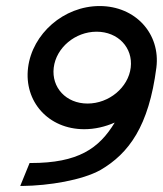

<svg xmlns="http://www.w3.org/2000/svg" viewBox="-20 -605 540 636"><path d="M54 11C142 10 252 -8 313 -42C407 -97 473 -187 498 -381C512 -493 429 -585 310 -585C191 -585 87 -493 73 -381C59 -269 140 -177 259 -177C294 -177 328 -185 360 -199C308 -113 239 -65 82 -65H78L47 11ZM270 -262C199 -262 150 -315 158 -381C166 -447 229 -500 300 -500C371 -500 421 -447 413 -381C405 -315 341 -262 270 -262Z"/></svg>

Font: Charger
Style: BdIt
Weight: 400
Designer: Jasper
Foundry: Cannot Into Space Fonts
Version: Version 0.98